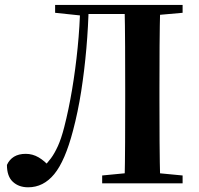

<svg xmlns="http://www.w3.org/2000/svg" viewBox="-20 -761 828 797"><path d="M8.8 -76.4Q18.7 -98.5 38.2 -110.5Q57.7 -122.4 86.8 -122.4Q115.2 -122.4 140.3 -107.8Q165.4 -93.1 188.1 -66.6V-57.2H159.1V-67.6Q176.5 -83.6 191.4 -103.8Q206.3 -123.9 220.3 -154.6Q234.3 -185.2 246.6 -233.3Q265.2 -305.6 279.3 -389.7Q293.4 -473.7 302.3 -563.1Q311.3 -652.4 313.1 -740.5H348.4Q346.5 -650.9 338.5 -559.5Q330.5 -468.1 317 -381.7Q303.4 -295.2 283.1 -218.9Q250.1 -92.7 205.1 -38.1Q160.2 16.5 96.9 16.5Q58.1 16.5 33.5 -6.2Q8.8 -28.9 8.8 -76.4ZM497 0Q499 -85.2 499.3 -171.7Q499.7 -258.2 499.7 -346.1V-393.6Q499.7 -481.3 499.3 -568.1Q499 -654.9 497 -740.5H645.3Q642.9 -655.6 642.4 -568.4Q641.9 -481.3 641.9 -393.6V-346.9Q641.9 -259.9 642.4 -173.3Q642.9 -86.6 645.3 0ZM404.1 0V-32.6L556.1 -47.3H584.3L738 -32.6V0ZM208.8 -707.9V-740.5H331.8V-696.4H317.6ZM571.2 -694.2V-740.5H738V-707.9L584.3 -694.2ZM331.8 -702.9V-740.5H571.2V-702.9Z"/></svg>

Font: Noto Serif SC ExtraLight
Style: Regular
Weight: 200
Designer: Ryoko NISHIZUKA 西塚涼子 (kana & ideographs); Frank Grießhammer (Latin, Greek & Cyrillic); Wenlong ZHANG 张文龙 (bopomofo); San
Foundry: Adobe
Version: Version 2.002-H1;hotconv 1.1.0;makeotfexe 2.6.0